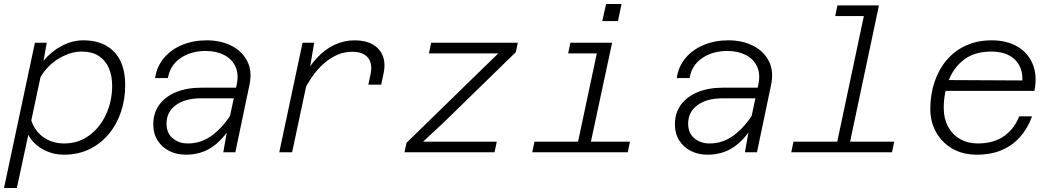

<svg xmlns="http://www.w3.org/2000/svg" viewBox="-27 -759 5247 957"><path d="M389 -558Q455 -558 502 -531.5Q549 -505 573 -455.5Q597 -406 597 -335Q597 -263 575.5 -200Q554 -137 514 -89.5Q474 -42 418 -15Q362 12 292 12Q235 12 187 -14.5Q139 -41 114 -87L57 178H-7L147 -546H206L190 -456Q229 -503 281 -530.5Q333 -558 389 -558ZM293 -44Q364 -44 418 -84Q472 -124 502 -189.5Q532 -255 532 -332Q532 -381 515.5 -419.5Q499 -458 465.5 -480Q432 -502 380 -502Q325 -502 267.5 -468Q210 -434 175 -375L129 -159Q147 -104 191 -74Q235 -44 293 -44Z M1086 0 1111 -142 1153 -338Q1164 -390 1146.5 -427.5Q1129 -465 1090 -485Q1051 -505 999 -505Q925 -505 873 -469.5Q821 -434 810 -370H746Q755 -429 791 -471Q827 -513 882 -535.5Q937 -558 1003 -558Q1074 -558 1127.5 -530.5Q1181 -503 1206 -453Q1231 -403 1216 -334L1146 0ZM900 12Q853 12 816.5 -6.5Q780 -25 758.5 -59Q737 -93 737 -139Q737 -196 767 -237Q797 -278 851 -300Q905 -322 977 -322H1162L1151 -269H974Q896 -269 849.5 -235Q803 -201 803 -143Q803 -96 833.5 -70Q864 -44 910 -44Q976 -44 1030.5 -84.5Q1085 -125 1127 -193V-135Q1087 -65 1031 -26.5Q975 12 900 12Z M1809 -337 1820 -389Q1831 -442 1807 -471.5Q1783 -501 1728 -501Q1655 -501 1588.5 -443.5Q1522 -386 1474 -277L1478 -360Q1511 -425 1551.5 -469Q1592 -513 1640 -535.5Q1688 -558 1741 -558Q1794 -558 1830 -538Q1866 -518 1881 -480Q1896 -442 1884 -389L1873 -337ZM1365 0 1481 -546H1539L1515 -404L1429 0Z M1989 0 1999 -47 2358 -397 2457 -493H2319H2111L2122 -546H2554L2544 -499L2185 -149L2082 -53H2224H2449L2438 0Z M2843 0 2959 -546H3024L2907 0ZM2626 0 2637 -53H3113L3102 0ZM2805 -493 2816 -546H2992L2980 -493ZM2975 -654 2994 -739H3071L3053 -654Z M3686 0 3711 -142 3753 -338Q3764 -390 3746.5 -427.5Q3729 -465 3690 -485Q3651 -505 3599 -505Q3525 -505 3473 -469.5Q3421 -434 3410 -370H3346Q3355 -429 3391 -471Q3427 -513 3482 -535.5Q3537 -558 3603 -558Q3674 -558 3727.5 -530.5Q3781 -503 3806 -453Q3831 -403 3816 -334L3746 0ZM3500 12Q3453 12 3416.5 -6.5Q3380 -25 3358.5 -59Q3337 -93 3337 -139Q3337 -196 3367 -237Q3397 -278 3451 -300Q3505 -322 3577 -322H3762L3751 -269H3574Q3496 -269 3449.5 -235Q3403 -201 3403 -143Q3403 -96 3433.5 -70Q3464 -44 3510 -44Q3576 -44 3630.5 -84.5Q3685 -125 3727 -193V-135Q3687 -65 3631 -26.5Q3575 12 3500 12Z M4135 0 4290 -732H4354L4199 0ZM3917 0 3928 -53H4430L4419 0ZM4136 -679 4147 -732H4322L4311 -679Z M4842 12Q4773 12 4721 -17.5Q4669 -47 4639.5 -99Q4610 -151 4610 -215Q4610 -288 4631 -350.5Q4652 -413 4691.5 -459.5Q4731 -506 4787.5 -532Q4844 -558 4916 -558Q4990 -558 5043 -527.5Q5096 -497 5120 -440.5Q5144 -384 5129 -306H4673L4684 -360L5069 -358Q5071 -425 5030 -463.5Q4989 -502 4913 -502Q4833 -502 4780.5 -463.5Q4728 -425 4702.5 -360.5Q4677 -296 4677 -219Q4677 -168 4698.5 -128Q4720 -88 4758.5 -66Q4797 -44 4846 -44Q4926 -44 4977.5 -80.5Q5029 -117 5053 -179H5117Q5096 -120 5058 -77Q5020 -34 4966.5 -11Q4913 12 4842 12Z"/></svg>

Font: Azeret Mono Thin ExtraLight
Style: Italic
Weight: 250
Italic angle: -12°
Version: Version 1.002